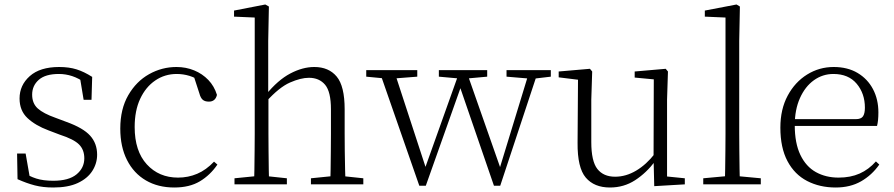

<svg xmlns="http://www.w3.org/2000/svg" viewBox="-20 -820 3975 854"><path d="M217 14Q171 14 134.5 4.5Q98 -5 58 -23L56 -137H94L115 -17L83 -18V-54Q110 -36 141 -26Q172 -16 217 -16Q286 -16 320.5 -44.5Q355 -73 355 -116Q355 -154 331.5 -177.5Q308 -201 246 -221L196 -240Q137 -262 102 -295Q67 -328 67 -382Q67 -441 112.5 -481.5Q158 -522 243 -522Q287 -522 320.5 -511.5Q354 -501 390 -478L387 -376H352L334 -485L361 -483V-450Q330 -472 301 -481.5Q272 -491 242 -491Q182 -491 152.5 -465Q123 -439 123 -399Q123 -360 148 -337.5Q173 -315 227 -296L275 -278Q350 -251 381 -216.5Q412 -182 412 -132Q412 -93 390.5 -59.5Q369 -26 326 -6Q283 14 217 14Z M755 14Q683 14 629 -17.5Q575 -49 545 -108Q515 -167 515 -248Q515 -335 550.5 -396.5Q586 -458 643 -490Q700 -522 765 -522Q807 -522 843.5 -507Q880 -492 906.5 -464.5Q933 -437 945 -398Q938 -368 909 -368Q891 -368 881.5 -376.5Q872 -385 867 -404L839 -490L882 -452Q851 -474 823 -482.5Q795 -491 766 -491Q713 -491 670.5 -462Q628 -433 603.5 -380.5Q579 -328 579 -255Q579 -148 633 -89Q687 -30 772 -30Q817 -30 857 -47Q897 -64 932 -101L947 -88Q915 -41 869 -13.5Q823 14 755 14Z M1023 0V-27L1133 -38H1153L1256 -27V0ZM1110 0Q1111 -24 1111.5 -64.5Q1112 -105 1112.5 -149Q1113 -193 1113 -226V-742L1021 -746V-773L1160 -800L1176 -791L1173 -637V-399L1174 -387V-226Q1174 -193 1174.5 -149Q1175 -105 1175.5 -64.5Q1176 -24 1177 0ZM1363 0V-27L1472 -38H1492L1596 -27V0ZM1449 0Q1450 -24 1450.5 -64Q1451 -104 1451.5 -148Q1452 -192 1452 -226V-334Q1452 -412 1426 -443Q1400 -474 1354 -474Q1318 -474 1270 -453Q1222 -432 1164 -368L1149 -399H1163Q1216 -464 1271 -493Q1326 -522 1378 -522Q1442 -522 1477.5 -479.5Q1513 -437 1513 -334V-226Q1513 -192 1513.5 -148Q1514 -104 1515 -64Q1516 -24 1517 0Z M1845 6 1666 -508H1732L1882 -49H1862L1868 -65L2026 -508H2053L2214 -49H2196L2200 -63L2336 -508H2375L2205 6H2177L2017 -459H2040L2034 -445L1874 6ZM1609 -479V-508H1836V-479L1721 -470H1703ZM1932 -479V-508H2147V-479L2048 -470H2032ZM2233 -479V-508H2430V-479L2354 -470H2340Z M2693 14Q2623 14 2585.5 -30Q2548 -74 2549 -185L2551 -478L2570 -463L2465 -476V-502L2604 -514L2614 -502L2610 -377V-188Q2610 -103 2637 -68.5Q2664 -34 2716 -34Q2764 -34 2809.5 -61Q2855 -88 2893 -137L2912 -103H2894Q2855 -51 2805 -18.5Q2755 14 2693 14ZM2890 8 2887 -116V-117L2888 -467L2803 -475V-502L2941 -514L2951 -502L2947 -377V-35L3026 -27V0Z M3108 0V-27L3227 -38H3246L3364 -27V0ZM3204 0Q3205 -30 3205.5 -69Q3206 -108 3206.5 -149.5Q3207 -191 3207 -226V-742L3115 -746V-773L3256 -800L3271 -791L3268 -637V-226Q3268 -191 3268.5 -149.5Q3269 -108 3269.5 -69Q3270 -30 3271 0Z M3697 14Q3626 14 3570 -15Q3514 -44 3482.5 -103.5Q3451 -163 3451 -252Q3451 -334 3483.5 -394.5Q3516 -455 3570 -488.5Q3624 -522 3688 -522Q3750 -522 3794.5 -495.5Q3839 -469 3863 -423.5Q3887 -378 3887 -320Q3887 -283 3881 -260H3481V-290H3786Q3810 -290 3818.5 -302.5Q3827 -315 3827 -341Q3827 -404 3790.5 -447.5Q3754 -491 3687 -491Q3639 -491 3600 -463Q3561 -435 3538 -383.5Q3515 -332 3515 -263Q3515 -183 3540 -131Q3565 -79 3609 -54.5Q3653 -30 3710 -30Q3763 -30 3803.5 -48Q3844 -66 3876 -102L3891 -88Q3858 -41 3810 -13.5Q3762 14 3697 14Z"/></svg>

Font: Noto Serif HK
Style: Regular
Weight: 200
Designer: Ryoko NISHIZUKA 西塚涼子 (kana & ideographs); Frank Grießhammer (Latin, Greek & Cyrillic); Wenlong ZHANG 张文龙 (bopomofo); San
Foundry: Adobe
Version: Version 2.001;hotconv 1.1.0;makeotfexe 2.6.0